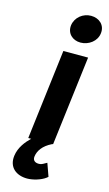

<svg xmlns="http://www.w3.org/2000/svg" viewBox="-138 -756 577 1012"><g transform="rotate(15 150.5 -250.0)"><path d="M26 110C18 174 63 208 122 208C152 208 196 196 222 176L229 170L204 100L193 106C180 114 172 117 161 117C141 117 127 107 130 85C134 54 155 22 202 -1L208 -3L268 -491H133L73 0H89C63 25 32 62 26 110ZM227 -708C183 -708 143 -677 137 -632C132 -588 164 -557 208 -557C253 -557 295 -588 300 -632C306 -677 272 -708 227 -708Z"/></g></svg>

Font: Falling Sky
Style: SeBdObl
Weight: 600
Designer: Paul D. Hunt
Foundry: Adobe Systems Incorporated
Version: Version 1.02